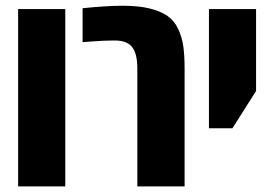

<svg xmlns="http://www.w3.org/2000/svg" viewBox="-20 -662 974 682"><path d="M211.9 0H44.4V-629.9H211.9Z M273.4 -632.8Q358.4 -641.6 415.8 -641.6Q473.1 -641.6 512.2 -631.8Q551.3 -622.1 575.4 -605Q599.6 -587.9 613 -558.8Q626.5 -529.8 631.1 -497.6Q635.7 -465.3 635.7 -418.5V0H467.8V-418.9Q467.8 -470.7 449.7 -494.4Q431.6 -518.1 388.7 -518.1Q342.8 -518.1 290.5 -513.7L273.4 -512.2Z M722.2 -206.5V-629.9H889.6V-338.9L805.7 -206.5Z"/></svg>

Font: Open Sans Hebrew Condensed Extra Bold
Style: Regular
Weight: 800
Width: 3
Foundry: Ascender Corporation, Yanek Iontef
Version: Version 2.001;PS 002.001;hotconv 1.0.70;makeotf.lib2.5.58329